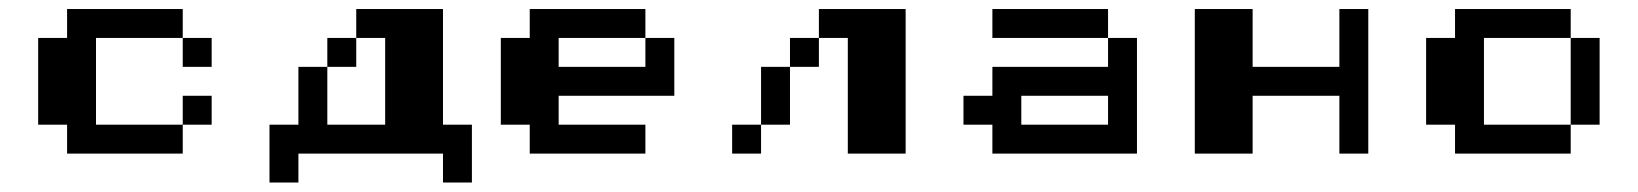

<svg xmlns="http://www.w3.org/2000/svg" viewBox="-20 -332 3540 415"><path d="M125 -312.5H375V-250H187.5V-62.5H375V0H125V-62.5H62.5V-250H125ZM375 -250H437.5V-187.5H375ZM375 -125H437.5V-62.5H375Z M750 -312.5H937.5V-62.5H1000V62.5H937.5V0H625V62.5H562.5V-62.5H625V-187.5H687.5V-62.5H812.5V-250H750ZM687.5 -250H750V-187.5H687.5Z M1125 -312.5H1375V-250H1187.5V-187.5H1375V-250H1437.5V-125H1187.5V-62.5H1375V0H1125V-62.5H1062.5V-250H1125Z M1750 -312.5H1937.5V0H1812.5V-250H1750ZM1687.5 -250H1750V-187.5H1687.5ZM1625 -187.5H1687.5V-62.5H1625ZM1562.5 -62.5H1625V0H1562.5Z M2125 -312.5H2375V-250H2125ZM2375 -250H2437.5V0H2125V-62.5H2062.5V-125H2125V-187.5H2375ZM2375 -125H2187.5V-62.5H2375Z M2562.5 -312.5H2687.5V-187.5H2875V-312.5H2937.5V0H2875V-125H2687.5V0H2562.5Z M3125 -312.5H3375V-250H3187.5V-62.5H3375V0H3125V-62.5H3062.5V-250H3125ZM3375 -250H3437.5V-62.5H3375Z"/></svg>

Font: Half Eighties
Style: Regular
Weight: 400
Monospace: yes
Designer: Jayvee Enaguas (HarvettFox96)
Version: 20191127.01dev02